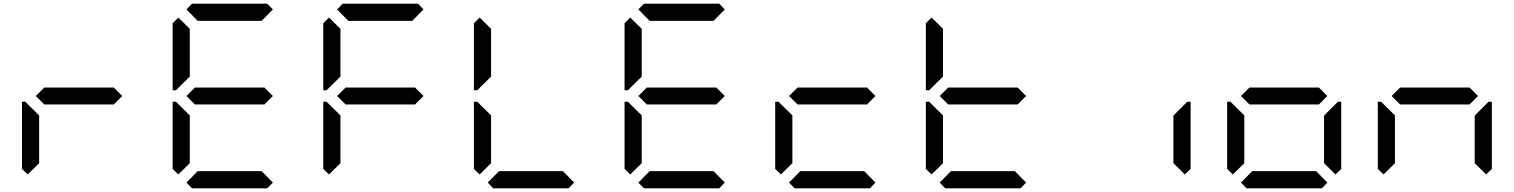

<svg xmlns="http://www.w3.org/2000/svg" viewBox="-20 -1020 8200 1040"><path d="M130 -75 99 -105V-469H117L130 -456L192 -395V-136ZM596 -546 642 -500 596 -454H220L174 -500L220 -546Z M946 -75 915 -105V-469H933L946 -456L1008 -395V-136ZM946 -544 933 -531H915V-894L946 -925L1008 -864V-605ZM990 -969 1020 -1000H1428L1458 -969L1397 -907H1051ZM1412 -546 1458 -500 1412 -454H1036L990 -500L1036 -546ZM1458 -31 1428 0H1020L990 -31L1051 -93H1397Z M1762 -75 1731 -105V-469H1749L1762 -456L1824 -395V-136ZM1762 -544 1749 -531H1731V-894L1762 -925L1824 -864V-605ZM1806 -969 1836 -1000H2244L2274 -969L2213 -907H1867ZM2228 -546 2274 -500 2228 -454H1852L1806 -500L1852 -546Z M2578 -75 2547 -105V-469H2565L2578 -456L2640 -395V-136ZM2578 -544 2565 -531H2547V-894L2578 -925L2640 -864V-605ZM3090 -31 3060 0H2652L2622 -31L2683 -93H3029Z M3394 -75 3363 -105V-469H3381L3394 -456L3456 -395V-136ZM3394 -544 3381 -531H3363V-894L3394 -925L3456 -864V-605ZM3438 -969 3468 -1000H3876L3906 -969L3845 -907H3499ZM3860 -546 3906 -500 3860 -454H3484L3438 -500L3484 -546ZM3906 -31 3876 0H3468L3438 -31L3499 -93H3845Z M4210 -75 4179 -105V-469H4197L4210 -456L4272 -395V-136ZM4676 -546 4722 -500 4676 -454H4300L4254 -500L4300 -546ZM4722 -31 4692 0H4284L4254 -31L4315 -93H4661Z M5026 -75 4995 -105V-469H5013L5026 -456L5088 -395V-136ZM5026 -544 5013 -531H4995V-894L5026 -925L5088 -864V-605ZM5492 -546 5538 -500 5492 -454H5116L5070 -500L5116 -546ZM5538 -31 5508 0H5100L5070 -31L5131 -93H5477Z M6398 -456 6411 -469H6429V-105L6398 -75L6336 -136V-394Z M6658 -75 6627 -105V-469H6645L6658 -456L6720 -395V-136ZM7124 -546 7170 -500 7124 -454H6748L6702 -500L6748 -546ZM7170 -31 7140 0H6732L6702 -31L6763 -93H7109ZM7214 -456 7227 -469H7245V-105L7214 -75L7152 -136V-394Z M7474 -75 7443 -105V-469H7461L7474 -456L7536 -395V-136ZM7940 -546 7986 -500 7940 -454H7564L7518 -500L7564 -546ZM8030 -456 8043 -469H8061V-105L8030 -75L7968 -136V-394Z"/></svg>

Font: DSEG7 Classic Mini
Style: Regular
Weight: 400
Designer: Keshikan(Twitter:@keshinomi_88pro)
Version: Version 0.46